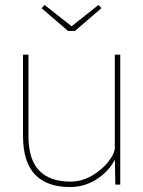

<svg xmlns="http://www.w3.org/2000/svg" viewBox="-20 -746 578 776"><path d="M73 -197V-525H95V-197Q95 -102 138 -57Q181 -12 265 -12Q310 -12 351.5 -36Q393 -60 418.5 -93Q444 -126 444 -149V-525H466V0H446L444 -121L453 -123Q435 -68 381.5 -29Q328 10 263 10Q170 10 121.5 -40.5Q73 -91 73 -197ZM148 -713 160 -726 277 -634H262L378 -726L390 -713L283 -621H255Z"/></svg>

Font: Easer Grotesk Variable
Style: Regular
Weight: 400
Designer: Boardeaser, Bonnie Shaver-Troup, Thomas Jockin
Foundry: Lexend
Version: Version 1.001;Glyphs 3.1.2 (3151)